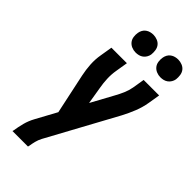

<svg xmlns="http://www.w3.org/2000/svg" viewBox="-292 -1026 1095 1095"><g transform="rotate(45 256.0 -478.5)"><path d="M60 0 62 -7Q67 -40 75.5 -72.5Q84 -105 101 -136L169 -261L117 -505Q109 -543 106.5 -582.5Q104 -622 111 -662L123 -735H248L236 -662Q230 -627 231.5 -592.5Q233 -558 239 -525L256 -422L329 -556Q343 -581 354.5 -607.5Q366 -634 371 -662L383 -735H508L496 -662Q489 -621 473.5 -582Q458 -543 438 -505L210 -86Q200 -67 195 -47Q190 -27 187 -7L185 0ZM440 -813Q423 -813 407.5 -819.5Q392 -826 382 -838.5Q372 -851 369.5 -868Q367 -885 370 -902Q372 -914 378 -925Q384 -936 394.5 -943.5Q405 -951 417 -954Q429 -957 440 -957Q457 -957 473 -950.5Q489 -944 498.5 -931.5Q508 -919 510.5 -902Q513 -885 511 -868Q509 -856 502.5 -845Q496 -834 486 -826.5Q476 -819 464 -816Q452 -813 440 -813ZM240 -813Q223 -813 207.5 -819.5Q192 -826 182 -838.5Q172 -851 169.5 -868Q167 -885 170 -902Q172 -914 178 -925Q184 -936 194.5 -943.5Q205 -951 217 -954Q229 -957 240 -957Q257 -957 273 -950.5Q289 -944 298.5 -931.5Q308 -919 310.5 -902Q313 -885 311 -868Q309 -856 302.5 -845Q296 -834 286 -826.5Q276 -819 264 -816Q252 -813 240 -813Z"/></g></svg>

Font: Iosevka Curly XBdObl
Style: Regular
Weight: 800
Italic angle: -9°
Monospace: yes
Designer: Belleve Invis
Foundry: Belleve Invis
Version: Version 11.1.0; ttfautohint (v1.8.3)